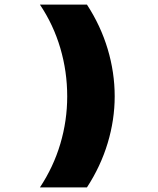

<svg xmlns="http://www.w3.org/2000/svg" viewBox="-20 -718 690 837"><path d="M359 99H154Q213 10 243 -91Q273 -192 273 -298Q273 -406 243 -508Q213 -610 154 -698H359Q419 -606 449.5 -504Q480 -402 480 -298Q480 -196 449.5 -94.5Q419 7 359 99Z"/></svg>

Font: Azeret Mono Thin Black
Style: Regular
Weight: 900
Version: Version 1.002